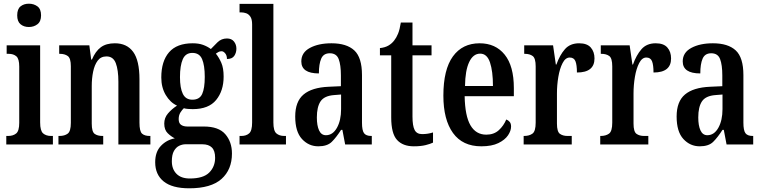

<svg xmlns="http://www.w3.org/2000/svg" viewBox="-20 -781 4120 1038"><path d="M136 -635Q109 -635 91 -650Q73 -665 73 -698Q73 -732 91 -746.5Q109 -761 136 -761Q163 -761 182.5 -746.5Q202 -732 202 -698Q202 -665 182.5 -650Q163 -635 136 -635ZM14 0V-46H24Q51 -46 67.5 -59.5Q84 -73 84 -117V-421Q84 -463 68.5 -476.5Q53 -490 27 -490H16V-536H197V-119Q197 -74 213 -60Q229 -46 256 -46H266V0Z M296 0V-46H302Q329 -46 346 -58.5Q363 -71 363 -117V-423Q363 -466 346.5 -478Q330 -490 304 -490H300V-536H463L473 -459H477Q496 -504 525 -525.5Q554 -547 601 -547Q666 -547 700 -500.5Q734 -454 734 -352V-118Q734 -71 748 -58.5Q762 -46 789 -46H793V0H620V-339Q620 -403 606 -439.5Q592 -476 556 -476Q525 -476 508 -453Q491 -430 483.5 -393.5Q476 -357 476 -316V-113Q476 -69 491.5 -57.5Q507 -46 534 -46H538V0Z M1003 237Q911 237 865 200Q819 163 819 96Q819 40 850 7.5Q881 -25 925 -33Q905 -43 886.5 -61Q868 -79 868 -113Q868 -144 888 -167.5Q908 -191 937 -210Q900 -227 876 -267.5Q852 -308 852 -362Q852 -450 894 -498.5Q936 -547 1022 -547Q1054 -547 1077.5 -538.5Q1101 -530 1120 -516Q1135 -532 1156 -552.5Q1177 -573 1207 -573Q1232 -573 1245 -556.5Q1258 -540 1258 -518Q1258 -496 1246.5 -479Q1235 -462 1207 -462Q1207 -481 1197.5 -492.5Q1188 -504 1178 -504Q1168 -504 1161 -500Q1154 -496 1147 -491Q1164 -470 1176.5 -441.5Q1189 -413 1189 -367Q1189 -290 1148.5 -240.5Q1108 -191 1022 -191Q1013 -191 997.5 -192Q982 -193 974 -196Q965 -188 955.5 -173Q946 -158 946 -137Q946 -115 959 -106Q972 -97 993 -97H1082Q1162 -97 1198 -55.5Q1234 -14 1234 49Q1234 136 1177.5 186.5Q1121 237 1003 237ZM1020 -242Q1059 -242 1073 -273Q1087 -304 1087 -365Q1087 -428 1072.5 -461.5Q1058 -495 1020 -495Q983 -495 968 -460.5Q953 -426 953 -364Q953 -305 968.5 -273.5Q984 -242 1020 -242ZM1006 184Q1079 184 1111 152Q1143 120 1143 72Q1143 34 1125.5 16.5Q1108 -1 1074 -1H983Q966 -1 949 7Q932 15 920.5 35Q909 55 909 91Q909 133 934 158.5Q959 184 1006 184Z M1275 0V-46H1285Q1311 -46 1327 -60Q1343 -74 1343 -119V-649Q1343 -677 1333.5 -691Q1324 -705 1310.5 -709.5Q1297 -714 1285 -714H1275V-760H1458V-119Q1458 -74 1474 -60Q1490 -46 1517 -46H1526V0Z M1701 10Q1649 10 1612.5 -29.5Q1576 -69 1576 -151Q1576 -232 1621 -270Q1666 -308 1757 -312L1823 -315V-373Q1823 -430 1811 -461.5Q1799 -493 1763 -493Q1729 -493 1716.5 -464Q1704 -435 1704 -384Q1609 -384 1609 -449Q1609 -497 1655.5 -522Q1702 -547 1772 -547Q1854 -547 1895.5 -508.5Q1937 -470 1937 -375V-118Q1937 -76 1948 -61Q1959 -46 1987 -46H1990V0H1846L1831 -79H1824Q1798 -38 1773.5 -14Q1749 10 1701 10ZM1742 -50Q1779 -50 1801.5 -90Q1824 -130 1824 -191V-270L1786 -267Q1733 -263 1713 -233Q1693 -203 1693 -146Q1693 -102 1705 -76Q1717 -50 1742 -50Z M2217 10Q2158 10 2126.5 -24.5Q2095 -59 2095 -146V-482H2034V-521Q2062 -524 2080.5 -535Q2099 -546 2111 -562Q2123 -577 2132 -599Q2141 -621 2147 -659H2210V-536H2313V-482H2210V-151Q2210 -101 2221.5 -78.5Q2233 -56 2262 -56Q2293 -56 2321 -65V-10Q2307 -3 2281 3.5Q2255 10 2217 10Z M2582 10Q2481 10 2429 -62Q2377 -134 2377 -264Q2377 -405 2428.5 -476Q2480 -547 2573 -547Q2659 -547 2708.5 -485.5Q2758 -424 2758 -305V-261H2492Q2494 -154 2523.5 -103.5Q2553 -53 2609 -53Q2650 -53 2676.5 -77Q2703 -101 2717 -135Q2728 -131 2735.5 -122Q2743 -113 2743 -97Q2743 -74 2726.5 -49.5Q2710 -25 2674.5 -7.5Q2639 10 2582 10ZM2645 -316Q2645 -396 2629 -443.5Q2613 -491 2576 -491Q2538 -491 2516.5 -445.5Q2495 -400 2494 -316Z M2811 0V-46H2814Q2841 -46 2858.5 -58.5Q2876 -71 2876 -118V-422Q2876 -466 2860 -478Q2844 -490 2817 -490H2814V-536H2970L2985 -432H2988Q3006 -483 3034 -515Q3062 -547 3111 -547Q3154 -547 3174 -524Q3194 -501 3194 -465Q3194 -389 3099 -389Q3099 -430 3091 -450Q3083 -470 3060 -470Q3037 -470 3021.5 -440Q3006 -410 2998.5 -365.5Q2991 -321 2991 -276V-113Q2991 -69 3007 -57.5Q3023 -46 3048 -46H3071V0Z M3225 0V-46H3228Q3255 -46 3272.5 -58.5Q3290 -71 3290 -118V-422Q3290 -466 3274 -478Q3258 -490 3231 -490H3228V-536H3384L3399 -432H3402Q3420 -483 3448 -515Q3476 -547 3525 -547Q3568 -547 3588 -524Q3608 -501 3608 -465Q3608 -389 3513 -389Q3513 -430 3505 -450Q3497 -470 3474 -470Q3451 -470 3435.5 -440Q3420 -410 3412.5 -365.5Q3405 -321 3405 -276V-113Q3405 -69 3421 -57.5Q3437 -46 3462 -46H3485V0Z M3763 10Q3711 10 3674.5 -29.5Q3638 -69 3638 -151Q3638 -232 3683 -270Q3728 -308 3819 -312L3885 -315V-373Q3885 -430 3873 -461.5Q3861 -493 3825 -493Q3791 -493 3778.5 -464Q3766 -435 3766 -384Q3671 -384 3671 -449Q3671 -497 3717.5 -522Q3764 -547 3834 -547Q3916 -547 3957.5 -508.5Q3999 -470 3999 -375V-118Q3999 -76 4010 -61Q4021 -46 4049 -46H4052V0H3908L3893 -79H3886Q3860 -38 3835.5 -14Q3811 10 3763 10ZM3804 -50Q3841 -50 3863.5 -90Q3886 -130 3886 -191V-270L3848 -267Q3795 -263 3775 -233Q3755 -203 3755 -146Q3755 -102 3767 -76Q3779 -50 3804 -50Z"/></svg>

Font: Noto Serif Georgian ExtraCondensed SemiBold
Style: Regular
Weight: 600
Width: 2
Designer: Monotype Design Team, Akaki Razmadze
Foundry: Google LLC
Version: Version 2.003; ttfautohint (v1.8.4.7-5d5b)